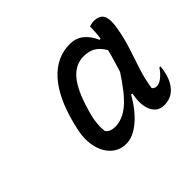

<svg xmlns="http://www.w3.org/2000/svg" viewBox="-106 -931 812 812"><g transform="rotate(-45 300.0 -525.0)"><path d="M248 -291Q207 -291 179 -318.5Q151 -346 142.5 -391.5Q134 -437 148 -491L152 -509Q183 -632 240.5 -695.5Q298 -759 377 -759Q445 -759 479 -682L485 -683Q488 -702 489 -719.5Q490 -737 490 -751Q497 -753 503.5 -754.5Q510 -756 517 -756Q553 -756 564 -732Q575 -708 564 -654Q555 -605 540 -560.5Q525 -516 511 -472.5Q497 -429 490 -382Q498 -372 511 -372Q527 -372 544.5 -386.5Q562 -401 575 -421H581Q581 -406 574 -378Q564 -342 542 -319Q516 -293 477 -293Q440 -293 423 -325.5Q406 -358 414 -410Q415 -416 416 -423L410 -425Q373 -361 330.5 -326Q288 -291 248 -291ZM222 -393Q237 -375 265 -375Q309 -375 350 -409Q391 -443 444 -525Q451 -549 459 -574Q467 -599 473 -626Q457 -655 435 -668Q413 -681 382 -681Q333 -681 298 -640.5Q263 -600 237 -512L233 -498Q216 -442 222 -393Z"/></g></svg>

Font: Recursive Sn Csl St
Style: Italic
Weight: 400
Italic angle: -15°
Version: Version 1.079;hotconv 1.0.112;makeotfexe 2.5.65598; ttfautoh